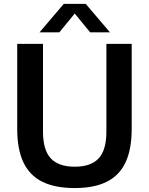

<svg xmlns="http://www.w3.org/2000/svg" viewBox="-20 -968 774 998"><path d="M368.5 9.5Q265 9.5 199 -23.8Q133 -57 101.2 -125Q69.5 -193 69.5 -297V-740H203.5V-284Q203.5 -188 244 -144.8Q284.5 -101.5 368.5 -101.5Q452.5 -101.5 492.8 -144.8Q533 -188 533 -284V-740H664.5V-297Q664.5 -193 633 -125Q601.5 -57 536 -23.8Q470.5 9.5 368.5 9.5ZM185.5 -800 311.5 -948H425.5L551.5 -800H448.5L357.5 -911H379.5L288.5 -800Z"/></svg>

Font: Encode Sans Condensed Thin SemiBold
Style: Regular
Weight: 600
Version: Version 3.002